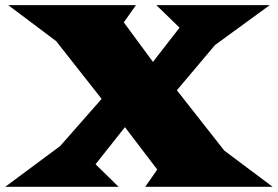

<svg xmlns="http://www.w3.org/2000/svg" viewBox="-25 -720 1071 740"><path d="M207 -157.2 366.7 -338.9 191.4 -561.5 6.8 -700.2H499L452.1 -633.8L564.5 -481.4L667 -613.3L577.6 -700.2H1014.6L803.7 -546.4L656.7 -372.1L839.4 -139.6L1025.9 0H534.7L581.1 -66.4L456.5 -230L343.3 -86.9L432.1 0H-4.9Z"/></svg>

Font: Goblin One
Style: Regular
Weight: 400
Designer: Riccardo De Franceschi
Foundry: Sorkin Type Co.
Version: Version 1.001